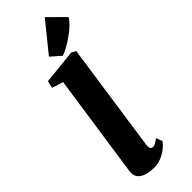

<svg xmlns="http://www.w3.org/2000/svg" viewBox="-322 -1005 1037 1037"><g transform="rotate(-45 196.5 -486.5)"><path d="M202.6 -110.8Q197.3 -73.7 221.2 -73.7Q234.9 -73.7 264.6 -96.2L278.3 -60.5Q248.5 -19.5 195.3 1Q171.4 9.8 146.5 9.8Q121.6 9.8 103 6.1Q84.5 2.4 69.8 -5.4Q37.6 -22.5 36.6 -56.2Q36.6 -70.3 40.5 -93.8L124 -665L59.6 -686L69.3 -726.6L267.6 -747.1L292.5 -733.9ZM167 -816.4 301.8 -983.4 393.1 -893.1Q375.5 -859.4 316.4 -817.9Q264.6 -781.2 223.6 -766.6Z"/></g></svg>

Font: Merriweather
Style: Heavy Italic
Weight: 900
Italic angle: -7°
Designer: Eben Sorkin
Foundry: Eben Sorkin
Version: Version 1.001